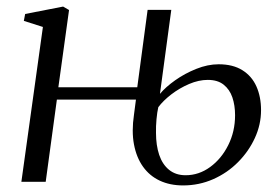

<svg xmlns="http://www.w3.org/2000/svg" viewBox="-20 -553 842 584"><path d="M537 11Q497 11 466 -3.5Q435 -18 415 -46Q395 -74 387.5 -113.8Q380 -153.5 387.5 -204L393.5 -250H153L119 0H45L110.5 -471L52.5 -489.5L56.5 -510.5L172 -533L190 -522.5L157.5 -287.5H397.5L429 -523H501L466.5 -267.5Q483.5 -288 512.8 -308.8Q542 -329.5 577 -343.5Q612 -357.5 645 -357.5Q688.5 -357.5 717.2 -339.5Q746 -321.5 760 -290Q774 -258.5 774 -218Q774 -174 755.2 -133.2Q736.5 -92.5 704 -59.8Q671.5 -27 628.5 -8Q585.5 11 537 11ZM544.5 -20Q585 -20 619.2 -45Q653.5 -70 674.2 -111.5Q695 -153 695 -202.5Q695 -232.5 686.8 -256.8Q678.5 -281 660.2 -295.5Q642 -310 612 -310Q584.5 -310 555.2 -297.5Q526 -285 501.2 -266Q476.5 -247 461.5 -227Q458 -212 456 -190.2Q454 -168.5 454.5 -148.5Q454.5 -111 464.2 -82Q474 -53 494.2 -36.5Q514.5 -20 544.5 -20Z"/></svg>

Font: Merriweather 96pt Light
Style: Italic
Weight: 300
Italic angle: -7.8°
Version: Version 2.101